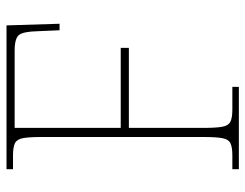

<svg xmlns="http://www.w3.org/2000/svg" viewBox="-102 -652 754 590"><g transform="rotate(-90 275.0 -357.0)"><path d="M50 0V-20H93Q118 -20 130 -26Q142 -32 145.5 -51Q149 -70 149 -108V-606Q149 -645 145.5 -663.5Q142 -682 130 -688Q118 -694 93 -694H50V-714H492L497 -551H477L474 -620Q473 -661 463 -675Q453 -689 414 -689H177V-363H423V-338H177V-108Q177 -70 180.5 -51Q184 -32 196 -26Q208 -20 233 -20H303V0Z"/></g></svg>

Font: Noto Serif Kannada Thin
Style: Regular
Weight: 250
Version: Version 2.003